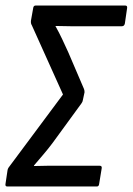

<svg xmlns="http://www.w3.org/2000/svg" viewBox="-22 -675 481 695"><path d="M4 0Q-4 0 -2 -10L5 -57Q6 -65 11 -71L206 -333L93 -584Q89 -590 90 -600L98 -645Q99 -655 107 -655H431Q440 -655 438 -645L430 -590Q428 -580 419 -580H288Q262 -580 235 -580Q208 -580 179 -581V-580Q192 -557 203 -533.5Q214 -510 225 -486L282 -353Q284 -348 284 -341L278 -313Q277 -306 273 -301L168 -157Q153 -137 136 -117Q119 -97 101 -76V-74Q124 -75 150 -75Q176 -75 199 -75H339Q348 -75 346 -65L337 -10Q336 0 329 0Z"/></svg>

Font: Sofia Sans Condensed Medium
Style: Italic
Weight: 500
Italic angle: -9°
Designer: Botio Nikoltchev, Ani Petrova
Foundry: lettersoup
Version: Version 4.101; ttfautohint (v1.8.4.7-5d5b)